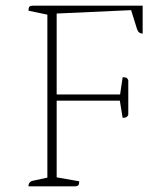

<svg xmlns="http://www.w3.org/2000/svg" viewBox="-20 -661 580 681"><path d="M81 0Q81 -17 97 -20L148 -31V-609L81 -623Q81 -634 84.5 -637.5Q88 -641 98 -641H486V-542Q471 -542 466 -558L445 -625L181 -613V-326H406L415 -387Q423 -387 427.5 -385.5Q432 -384 435 -376V-254Q432 -247 427 -245Q422 -243 415 -243L405 -304H181V-32L261 -18Q261 -8 258 -4Q255 0 244 0Z"/></svg>

Font: Petrona Thin
Style: Regular
Weight: 100
Designer: Ringo R. Seeber
Foundry: Ringo R. Seeber
Version: Version 2.001; ttfautohint (v1.8.3)